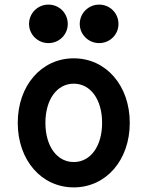

<svg xmlns="http://www.w3.org/2000/svg" viewBox="-20 -803 640 833"><path d="M300 10C440 10 543 -108 543 -270C543 -432 440 -550 300 -550C160 -550 57 -432 57 -270C57 -108 160 10 300 10ZM300 -100C227 -100 177 -169 177 -270C177 -371 227 -440 300 -440C373 -440 423 -371 423 -270C423 -169 373 -100 300 -100ZM106 -699C106 -653 144 -616 190 -616C237 -616 274 -653 274 -699C274 -746 237 -783 190 -783C144 -783 106 -746 106 -699ZM326 -699C326 -653 364 -616 410 -616C457 -616 494 -653 494 -699C494 -746 457 -783 410 -783C364 -783 326 -746 326 -699Z"/></svg>

Font: CommitMono
Style: Bold
Weight: 700
Monospace: yes
Designer: Eigil Nikolajsen
Foundry: Eigil Nikolajsen
Version: Version 1.143